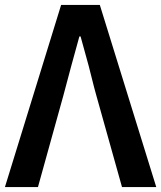

<svg xmlns="http://www.w3.org/2000/svg" viewBox="-24 -759 654 779"><path d="M224 -739H381L610 0H471L367 -371L358 -404L336 -491L303 -611H298L265 -491L233 -371L130 0H-4Z"/></svg>

Font: Merged Yaku Han JP SemiBold
Style: Regular
Weight: 600
Designer: Ryoko NISHIZUKA 西塚涼子 (kana, bopomofo & ideographs); Paul D. Hunt (Latin, Greek & Cyrillic); Sandoll Communications 산돌커뮤니
Foundry: Adobe
Version: Version 2.004